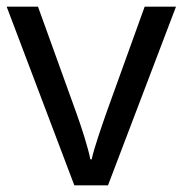

<svg xmlns="http://www.w3.org/2000/svg" viewBox="-20 -556 548 576"><path d="M203 0H304L508 -536H414L300 -220C285 -177 262 -111 255 -78H251C245 -111 224 -176 208 -220L94 -536H0Z"/></svg>

Font: Noto Sans Newa
Style: Regular
Weight: 400
Designer: Monotype Design Team
Foundry: Monotype Imaging Inc.
Version: Version 2.007